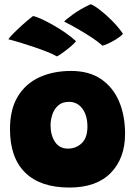

<svg xmlns="http://www.w3.org/2000/svg" viewBox="-20 -856 625 885"><path d="M300 8.5Q166.5 8.5 96.2 -60.2Q26 -129 26 -261Q26 -352 62 -411.2Q98 -470.5 161.5 -499.8Q225 -529 308 -529Q390 -529 445.2 -491.8Q500.5 -454.5 528.5 -389.2Q556.5 -324 556.5 -239Q556.5 -126.5 490.5 -59Q424.5 8.5 300 8.5ZM293.5 -171Q330.5 -171 356.8 -196Q383 -221 383 -272.5Q383 -323.5 359.8 -355Q336.5 -386.5 298 -386.5Q266.5 -386.5 247.8 -369.5Q229 -352.5 221 -327.5Q213 -302.5 213 -278.5Q213 -233 233.5 -202Q254 -171 293.5 -171ZM398 -836.5Q413 -831.5 440 -810.8Q467 -790 496.2 -760.8Q525.5 -731.5 547 -700Q533 -685.5 513.5 -673.8Q494 -662 477 -654.5Q460 -647 452.5 -645.5Q433.5 -663 403 -683Q372.5 -703 338.8 -722.5Q305 -742 275.5 -756.5Q282.5 -765 316.8 -790Q351 -815 398 -836.5ZM132 -782Q143.5 -780.5 167.8 -769.8Q192 -759 222 -742.2Q252 -725.5 280.8 -705.5Q309.5 -685.5 330.5 -666Q322.5 -655.5 304 -640Q285.5 -624.5 267.5 -611.8Q249.5 -599 242.5 -596Q226 -605.5 198 -616.8Q170 -628 137.5 -639Q105 -650 73.8 -659.5Q42.5 -669 18.5 -675Q22 -681.5 38.8 -698.8Q55.5 -716 80.2 -738.5Q105 -761 132 -782Z"/></svg>

Font: Grandstander Black
Style: Regular
Weight: 900
Designer: Tyler Finck
Foundry: Etcetera Type Co
Version: Version 1.200; ttfautohint (v1.8.3)